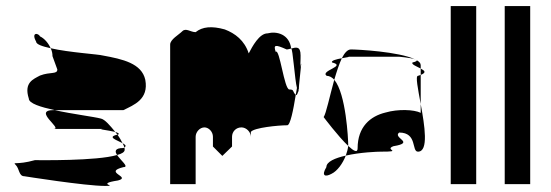

<svg xmlns="http://www.w3.org/2000/svg" viewBox="-20 -795 1818 633"><path d="M32 -251C44 -239 42 -214 60 -214C60 -214 261 -182 326 -182C374 -182 291 -188 369 -200C415 -212 318 -227 387 -244C407 -244 378 -266 366 -284C299 -264 110 -267 95 -267C34 -250 20 -263 32 -251ZM75 -470C75 -454 114 -442 160 -432H387C421 -449 471 -467 459 -532C447 -586 385 -600 319 -612C306 -616 207 -622 147 -636C152 -626 153 -617 153 -610L169 -566C169 -549 146 -559 112 -546C90 -534 58 -523 75 -470ZM99 -658C99 -649 119 -642 147 -636C140 -652 127 -668 112 -675C106 -687 82 -689 99 -658ZM157 -370H326C291 -370 336 -366 360 -360C343 -381 326 -401 313 -404C291 -410 218 -419 160 -432H157C86 -432 188 -370 157 -370ZM360 -360C362 -357 365 -354 367 -351H369C375 -354 370 -357 360 -360ZM366 -284C382 -288 391 -294 391 -301C391 -303 391 -306 390 -309C389 -308 388 -308 387 -307C358 -307 358 -296 366 -284ZM367 -351C331 -343 366 -333 384 -323C380 -331 374 -342 367 -351ZM384 -323C387 -318 389 -313 390 -309C398 -314 393 -318 384 -323Z M541 -188H625V-344C625 -360 639 -375 654 -375C668 -375 682 -361 682 -344V-312L713 -281L745 -312V-344C745 -361 758 -375 776 -375C792 -375 807 -360 807 -344V-360C816 -374 898 -382 927 -382C937 -382 947 -432 955 -482C943 -494 951 -500 934 -500C917 -500 902 -637 889 -624C881 -648 887 -649 925 -632C930 -632 935 -634 940 -635C934 -682 893 -693 862 -685C835 -685 812 -642 800 -619C786 -662 755 -685 721 -698C678 -710 647 -707 625 -689C608 -689 593 -704 581 -692C569 -680 541 -665 541 -648ZM940 -634C945 -639 952 -530 959 -505C958 -497 956 -490 955 -482C957 -480 960 -483 962 -490C963 -491 964 -494 965 -499L964 -498V-500H965C966 -504 965 -509 966 -515C970 -548 973 -591 973 -580C973 -589 972 -585 970 -573C971 -595 971 -612 971 -612C971 -644 956 -639 940 -635ZM965 -500C965 -500 965 -499 965 -499C965 -499 965 -500 965 -500Z M1047 -409C1047 -409 1095 -345 1128 -314V-318C1128 -335 1121 -486 1082 -532C1067 -478 1055 -420 1047 -409ZM1056 -244C1039 -216 1051 -210 1073 -222C1092 -231 1110 -256 1120 -282C1085 -274 1056 -262 1056 -244ZM1057 -545C1066 -545 1075 -540 1082 -532C1090 -559 1098 -584 1107 -603C1090 -600 1070 -595 1075 -589C1124 -577 1034 -562 1057 -545ZM1107 -603C1126 -607 1142 -608 1119 -608H1296C1293 -608 1335 -605 1349 -599C1296 -625 1157 -632 1137 -632C1126 -632 1116 -621 1107 -603ZM1120 -282C1168 -293 1224 -295 1236 -295C1311 -295 1245 -301 1277 -313C1351 -325 1273 -340 1296 -358C1357 -358 1336 -295 1358 -295C1394 -295 1380 -381 1367 -452V-423C1345 -434 1292 -436 1251 -424C1201 -412 1159 -377 1159 -306C1159 -290 1146 -297 1128 -314C1127 -304 1124 -293 1120 -282ZM1340 -589C1335 -583 1354 -576 1367 -569V-580C1367 -587 1362 -592 1353 -597C1356 -595 1353 -592 1340 -589ZM1349 -599C1350 -598 1352 -598 1353 -597C1352 -598 1351 -598 1349 -599ZM1358 -545C1349 -545 1358 -502 1367 -452V-548ZM1367 -548C1387 -556 1380 -562 1367 -569Z M1466 -188H1550V-775H1466Z M1644 -188H1728V-775H1644Z"/></svg>

Font: bitstorm
Style: cn
Weight: 400
Version: Version 0.2